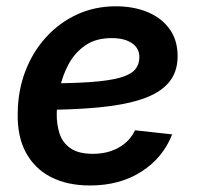

<svg xmlns="http://www.w3.org/2000/svg" viewBox="-20 -566 613 598"><path d="M260.3 11.7Q189.5 11.7 138.4 -14.6Q87.4 -41 60.3 -91.6Q33.2 -142.1 35.2 -215.3Q36.1 -285.2 59.3 -345.2Q82.5 -405.3 123.8 -450.4Q165 -495.6 220.2 -521Q275.4 -546.4 340.3 -546.4Q396.5 -546.4 440.2 -528.1Q483.9 -509.8 508.5 -475.1Q533.2 -440.4 533.2 -391.1Q533.2 -341.3 505.4 -308.6Q477.5 -275.9 422.1 -257.3Q366.7 -238.8 284.7 -231.2Q202.6 -223.6 94.2 -223.6L108.4 -306.2Q200.7 -306.2 260.3 -310.3Q319.8 -314.5 353.5 -324Q387.2 -333.5 400.6 -349.4Q414.1 -365.2 414.1 -388.2Q414.1 -415.5 391.1 -431.4Q368.2 -447.3 327.6 -447.3Q278.3 -447.3 245.6 -424.6Q212.9 -401.9 193.6 -366Q174.3 -330.1 165.8 -289.3Q157.2 -248.5 156.7 -212.9Q156.2 -177.7 165.8 -149.2Q175.3 -120.6 200.2 -103.8Q225.1 -86.9 269 -86.9Q315.9 -86.9 350.3 -106.7Q384.8 -126.5 400.4 -160.2L516.1 -147.5Q488.3 -75.2 420.9 -31.7Q353.5 11.7 260.3 11.7Z"/></svg>

Font: Inter 20pt SemiBold
Style: Italic
Weight: 600
Italic angle: -9.3988°
Version: Version 4.001;git-66647c0bb